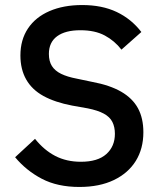

<svg xmlns="http://www.w3.org/2000/svg" viewBox="-20 -730 639 762"><path d="M295 12Q208 12 146 -20.5Q84 -53 40 -106L119 -179Q155 -134 199.5 -111Q244 -88 301 -88Q368 -88 402 -118.5Q436 -149 436 -199Q436 -226 426 -246Q416 -266 392 -279Q368 -292 328 -300L266 -311Q198 -324 152.5 -349Q107 -374 84 -414.5Q61 -455 61 -510Q61 -572 91 -617Q121 -662 176.5 -686Q232 -710 306 -710Q385 -710 443 -682.5Q501 -655 541 -603L462 -533Q435 -568 396 -589Q357 -610 299 -610Q239 -610 206.5 -586Q174 -562 174 -516Q174 -487 186 -468Q198 -449 222.5 -437Q247 -425 284 -418L346 -405Q416 -392 461 -366Q506 -340 527.5 -300.5Q549 -261 549 -205Q549 -140 519 -91.5Q489 -43 432 -15.5Q375 12 295 12Z"/></svg>

Font: IBM Plex Sans Medium
Style: Regular
Weight: 500
Designer: Mike Abbink, Paul van der Laan, Pieter van Rosmalen
Foundry: Bold Monday
Version: Version 3.201